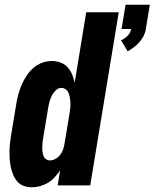

<svg xmlns="http://www.w3.org/2000/svg" viewBox="-20 -787 656 815"><path d="M522 -569 494 -616Q510 -623 522 -635.5Q534 -648 537 -664H496L513 -767H616L599 -664Q597 -649 590 -635Q583 -621 572 -608.5Q561 -596 548.5 -586.5Q536 -577 522 -569ZM116 8Q97 8 80.5 2Q64 -4 53 -17Q42 -30 35.5 -46Q29 -62 25.5 -79.5Q22 -97 21 -115Q20 -133 20.5 -151Q21 -169 23.5 -187.5Q26 -206 29 -225L49 -345Q52 -365 57.5 -385.5Q63 -406 71.5 -426Q80 -446 92 -464.5Q104 -483 121 -498Q138 -513 158.5 -520.5Q179 -528 200 -528Q219 -528 237 -521.5Q255 -515 267 -501.5Q279 -488 286 -471.5Q293 -455 297 -436L346 -735H484L363 0H225L235 -64Q225 -49 212.5 -35Q200 -21 184 -11.5Q168 -2 150.5 3Q133 8 116 8ZM192 -106Q204 -106 216 -113Q228 -120 236 -130.5Q244 -141 248 -153.5Q252 -166 254 -178L274 -298Q276 -310 277.5 -321.5Q279 -333 279 -344.5Q279 -356 277.5 -367Q276 -378 272.5 -388.5Q269 -399 260.5 -406.5Q252 -414 241 -414Q227 -414 216 -403Q205 -392 199 -379Q193 -366 189.5 -352.5Q186 -339 184 -326L164 -206Q162 -196 161 -186Q160 -176 159.5 -166Q159 -156 160 -146Q161 -136 164 -127Q167 -118 174.5 -112Q182 -106 192 -106Z"/></svg>

Font: Iosevka SS04 Heavy
Style: Italic
Weight: 900
Italic angle: -9°
Monospace: yes
Designer: Belleve Invis
Foundry: Belleve Invis
Version: Version 19.0.0; ttfautohint (v1.8.4)